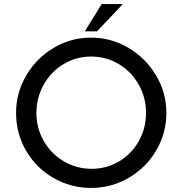

<svg xmlns="http://www.w3.org/2000/svg" viewBox="-20 -916 897 944"><path d="M428 -731Q527 -731 612 -680.5Q697 -630 747.5 -545Q798 -460 798 -361Q798 -261 748 -176Q698 -91 612.5 -41.5Q527 8 428 8Q328 8 243 -41Q158 -90 108.5 -174.5Q59 -259 59 -361Q59 -460 109 -545Q159 -630 243.5 -680.5Q328 -731 428 -731ZM430 -86Q504 -86 565.5 -122.5Q627 -159 662.5 -222.5Q698 -286 698 -361Q698 -436 662 -500Q626 -564 564 -601Q502 -638 428 -638Q354 -638 292 -600.5Q230 -563 194.5 -499Q159 -435 159 -360Q159 -286 195 -223Q231 -160 293.5 -123Q356 -86 430 -86ZM457 -762H397L480 -896H584Z"/></svg>

Font: Josefin Sans
Style: Regular
Weight: 400
Designer: Santiago Orozco
Foundry: Typemade
Version: Version 2.000